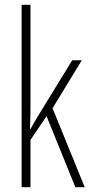

<svg xmlns="http://www.w3.org/2000/svg" viewBox="-20 -780 379 800"><path d="M107 -365V-760H70V0H107V-197L174 -296L294 0H333L199 -329L321 -529H281L138 -296C126 -277 119 -264 107 -242H105C107 -285 107 -321 107 -365Z"/></svg>

Font: Noto Sans Lao UI ExtCond ExtLt
Style: Regular
Weight: 200
Width: 2
Designer: Monotype Design Team
Foundry: Monotype Imaging Inc.
Version: Version 2.000